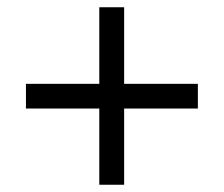

<svg xmlns="http://www.w3.org/2000/svg" viewBox="-20 -615 612 524"><path d="M318.8 -386.2H520V-318.8H318.8V-110.8H251V-318.8H50.8V-386.2H251V-595.2H318.8Z"/></svg>

Font: f07686384
Style: Regular
Weight: 400
Foundry: Ascender Corporation
Version: Version 1.10